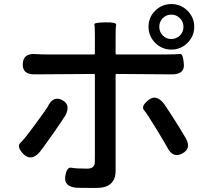

<svg xmlns="http://www.w3.org/2000/svg" viewBox="-20 -876 1040 945"><path d="M455 49Q367 49 354 48Q294 41 301 -7Q308 -55 331 -50.5Q354 -46 409 -46Q429 -46 437.5 -54.5Q446 -63 446.5 -73Q447 -83 447 -112V-507Q447 -512 442 -512L151 -510Q90 -509 92 -561Q94 -614 154 -610Q179 -608 208 -608H442Q447 -608 447 -613V-701Q447 -747 444.5 -756Q442 -765 498 -766Q554 -767 551.5 -754.5Q549 -742 549 -700V-613Q549 -608 554 -608H800Q850 -608 865.5 -610.5Q881 -613 885 -561Q889 -510 827 -510L554 -512Q549 -512 549 -507V-36Q549 49 455 49ZM174 -126Q133 -81 96 -117Q60 -154 80.5 -173Q101 -192 156 -267.5Q211 -343 215 -351Q241 -406 285 -384Q330 -362 302 -308Q298 -300 239 -215Q182 -134 174 -126ZM878 -121Q832 -95 804 -149Q800 -158 754 -234Q704 -316 688.5 -334.5Q673 -353 710 -383Q747 -414 785 -368Q790 -362 827 -305Q844 -279 860 -253L893 -198Q924 -146 878 -121ZM823.5 -632Q777 -632 744 -665Q711 -698 711 -744.5Q711 -791 744 -823.5Q777 -856 823.5 -856Q870 -856 903 -823Q936 -790 936 -744Q936 -698 903 -665Q870 -632 823.5 -632ZM823 -684Q848 -684 865.5 -701.5Q883 -719 883 -744Q883 -769 865.5 -786.5Q848 -804 823 -804Q798 -804 781 -786.5Q764 -769 764 -744Q764 -719 781 -701.5Q798 -684 823 -684Z"/></svg>

Font: Resource Han Rounded JP Medium
Style: Regular
Weight: 500
Designer: Cyano Hao (round all glyphs); Ryoko NISHIZUKA 西塚涼子 (kana, bopomofo & ideographs); Paul D. Hunt (Latin, Greek & Cyrillic)
Foundry: Cyano Hao
Version: 0.990